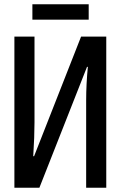

<svg xmlns="http://www.w3.org/2000/svg" viewBox="-20 -887 570 907"><path d="M133 -794H399V-867H133ZM48 0H166L391 -571H395C390 -520 387 -465 387 -412V0H482V-714H363L141 -149H137C141 -210 143 -265 143 -309V-714H48Z"/></svg>

Font: Noto Sans Mono Condensed Medium
Style: Regular
Weight: 500
Width: 3
Designer: Monotype Design Team
Foundry: Monotype Imaging Inc.
Version: Version 2.014